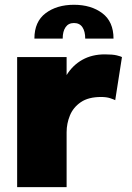

<svg xmlns="http://www.w3.org/2000/svg" viewBox="-20 -764 538 784"><path d="M50 0V-531H252V-457.5Q277 -498 316.5 -520Q356 -542 408 -542Q440.5 -542 457.2 -537.8Q474 -533.5 478 -531L450.5 -355Q446 -357.5 430.5 -362.8Q415 -368 393 -368Q341 -368 310 -346.8Q279 -325.5 265.5 -292.5Q252 -259.5 252 -224V0ZM120.5 -606.5Q120.5 -675.5 166.2 -710Q212 -744.5 282 -744.5Q352 -744.5 397.8 -710Q443.5 -675.5 443.5 -606.5H328Q328 -636 316.5 -653Q305 -670 282 -670Q259.5 -670 247.8 -653Q236 -636 236 -606.5Z"/></svg>

Font: Epilogue Black
Style: Regular
Weight: 900
Designer: Tyler Finck
Foundry: Etcetera Type Co
Version: Version 2.111; ttfautohint (v1.8.3)